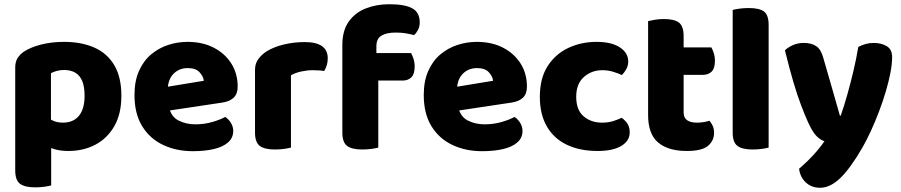

<svg xmlns="http://www.w3.org/2000/svg" viewBox="-20 -699 4263 908"><path d="M303 15Q375 15 431.5 -15Q488 -45 521 -103Q554 -161 554 -246Q554 -335 520 -391.5Q486 -448 425 -474.5Q364 -501 283 -501Q224 -501 175 -488.5Q126 -476 95 -456Q75 -443 63.5 -425Q52 -407 52 -380V-55H221V-353Q232 -359 248 -363.5Q264 -368 283 -368Q315 -368 336.5 -355Q358 -342 369 -315.5Q380 -289 380 -246Q380 -184 353.5 -151.5Q327 -119 277 -119Q249 -119 227 -130Q205 -141 188 -154V-12Q212 -1 239.5 7Q267 15 303 15ZM222 -96H52V107Q52 153 74.5 170Q97 187 146 187Q170 187 190.5 184Q211 181 222 178Z M719 -167 713 -279 944 -317Q942 -337 924 -357Q906 -377 868 -377Q828 -377 801.5 -351Q775 -325 773 -277L779 -193Q789 -147 824.5 -129Q860 -111 904 -111Q946 -111 984 -122Q1022 -133 1045 -146Q1061 -136 1072 -118Q1083 -100 1083 -80Q1083 -47 1058.5 -25.5Q1034 -4 991 6Q948 16 892 16Q814 16 751.5 -13.5Q689 -43 652.5 -102Q616 -161 616 -250Q616 -316 637.5 -364Q659 -412 695 -442Q731 -472 775.5 -486.5Q820 -501 867 -501Q938 -501 991 -473.5Q1044 -446 1074 -398.5Q1104 -351 1104 -289Q1104 -255 1085 -237Q1066 -219 1032 -214Z M1356 -343V-229H1186V-369Q1186 -398 1201.5 -419.5Q1217 -441 1242 -457Q1277 -478 1324 -489Q1371 -500 1421 -500Q1530 -500 1530 -423Q1530 -405 1525 -389.5Q1520 -374 1513 -363Q1503 -365 1489 -366Q1475 -367 1458 -367Q1433 -367 1405 -361Q1377 -355 1356 -343ZM1186 -264H1356V-1Q1345 2 1324.5 5Q1304 8 1280 8Q1231 8 1208.5 -9Q1186 -26 1186 -72Z M1735 -318V-448H1924Q1930 -438 1935.5 -421Q1941 -404 1941 -384Q1941 -349 1925.5 -333.5Q1910 -318 1884 -318ZM1760 -480V-338H1599V-486Q1599 -554 1629 -596.5Q1659 -639 1709.5 -659Q1760 -679 1821 -679Q1895 -679 1930 -659.5Q1965 -640 1965 -593Q1965 -573 1956.5 -557Q1948 -541 1938 -533Q1919 -538 1898.5 -541.5Q1878 -545 1851 -545Q1808 -545 1784 -530.5Q1760 -516 1760 -480ZM1599 -363H1769V-1Q1758 2 1737.5 5Q1717 8 1693 8Q1644 8 1621.5 -9Q1599 -26 1599 -72Z M2087 -167 2081 -279 2312 -317Q2310 -337 2292 -357Q2274 -377 2236 -377Q2196 -377 2169.5 -351Q2143 -325 2141 -277L2147 -193Q2157 -147 2192.5 -129Q2228 -111 2272 -111Q2314 -111 2352 -122Q2390 -133 2413 -146Q2429 -136 2440 -118Q2451 -100 2451 -80Q2451 -47 2426.5 -25.5Q2402 -4 2359 6Q2316 16 2260 16Q2182 16 2119.5 -13.5Q2057 -43 2020.5 -102Q1984 -161 1984 -250Q1984 -316 2005.5 -364Q2027 -412 2063 -442Q2099 -472 2143.5 -486.5Q2188 -501 2235 -501Q2306 -501 2359 -473.5Q2412 -446 2442 -398.5Q2472 -351 2472 -289Q2472 -255 2453 -237Q2434 -219 2400 -214Z M2828 -367Q2778 -367 2741.5 -335Q2705 -303 2705 -241Q2705 -179 2740 -149Q2775 -119 2827 -119Q2857 -119 2880.5 -126.5Q2904 -134 2920 -142Q2939 -128 2948.5 -112Q2958 -96 2958 -73Q2958 -33 2918.5 -9Q2879 15 2806 15Q2723 15 2661.5 -14Q2600 -43 2566.5 -100.5Q2533 -158 2533 -241Q2533 -329 2570 -386.5Q2607 -444 2668 -472.5Q2729 -501 2801 -501Q2872 -501 2911.5 -475Q2951 -449 2951 -408Q2951 -389 2942 -372.5Q2933 -356 2921 -344Q2904 -352 2880 -359.5Q2856 -367 2828 -367Z M3045 -264H3213V-167Q3213 -142 3229.5 -130.5Q3246 -119 3276 -119Q3291 -119 3307 -121.5Q3323 -124 3335 -128Q3344 -118 3350.5 -104Q3357 -90 3357 -71Q3357 -34 3328.5 -9.5Q3300 15 3228 15Q3140 15 3092.5 -25Q3045 -65 3045 -155ZM3155 -345V-475H3344Q3350 -465 3355.5 -448Q3361 -431 3361 -411Q3361 -376 3345.5 -360.5Q3330 -345 3304 -345ZM3213 -240H3045V-599Q3056 -602 3076.5 -605.5Q3097 -609 3120 -609Q3169 -609 3191 -592Q3213 -575 3213 -529Z M3445 -264H3615V-1Q3604 2 3583.5 5Q3563 8 3539 8Q3490 8 3467.5 -9Q3445 -26 3445 -72ZM3615 -175H3445V-652Q3456 -655 3476.5 -658Q3497 -661 3521 -661Q3571 -661 3593 -644.5Q3615 -628 3615 -581Z M3800 -124Q3785 -158 3768 -202.5Q3751 -247 3732.5 -309.5Q3714 -372 3692 -461Q3706 -475 3729.5 -485.5Q3753 -496 3781 -496Q3816 -496 3839 -481.5Q3862 -467 3873 -427Q3893 -357 3913 -288.5Q3933 -220 3952 -152H3956Q3972 -198 3987.5 -253Q4003 -308 4016.5 -365.5Q4030 -423 4039 -477Q4056 -486 4074 -491Q4092 -496 4112 -496Q4147 -496 4173 -481Q4199 -466 4199 -429Q4199 -397 4191 -355Q4183 -313 4169 -266Q4155 -219 4137 -171.5Q4119 -124 4099 -80.5Q4079 -37 4059 -2Q4003 95 3955 142Q3907 189 3858 189Q3818 189 3791 164Q3764 139 3759 99Q3780 81 3801.5 60Q3823 39 3843 15.5Q3863 -8 3879 -31Q3862 -36 3842.5 -54.5Q3823 -73 3800 -124Z"/></svg>

Font: Baloo Bhaijaan 2 ExtraBold
Style: Regular
Weight: 800
Designer: Sanskriti Dholi, Noopur Datye and Ek Type
Foundry: Ek Type
Version: Version 1.701